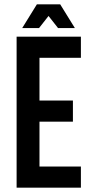

<svg xmlns="http://www.w3.org/2000/svg" viewBox="-20 -870 428 890"><path d="M327 -740H249L205 -796L161 -740H83L151 -850H259ZM355 -602H163V-404H318V-306H163V-98H355V0H57V-700H355Z"/></svg>

Font: Bebas Kai
Style: Regular
Weight: 400
Designer: Ryoichi Tsunekawa
Foundry: Dharma Type
Version: Version 1.001;PS 001.001;hotconv 1.0.70;makeotf.lib2.5.58329